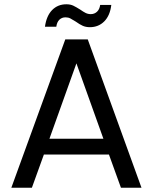

<svg xmlns="http://www.w3.org/2000/svg" viewBox="-20 -877 714 897"><path d="M489 -155H185L129 0H33L285 -693H390L641 0H545ZM463 -229 337 -581 211 -229ZM190 -752Q197 -803 223.5 -830Q250 -857 290 -857Q309 -857 322.5 -850.5Q336 -844 355 -832Q369 -822 380 -816.5Q391 -811 404 -811Q421 -811 433 -822Q445 -833 448 -854H500Q494 -804 467 -777Q440 -750 400 -750Q381 -750 366.5 -756.5Q352 -763 334 -776Q318 -786 308.5 -791Q299 -796 286 -796Q269 -796 257.5 -785Q246 -774 243 -752Z"/></svg>

Font: MSTAGE
Style: Regular
Weight: 400
Designer: Ninad Kale (Devanagari), Jonny Pinhorn (Latin)
Foundry: Indian Type Foundry
Version: 4.004